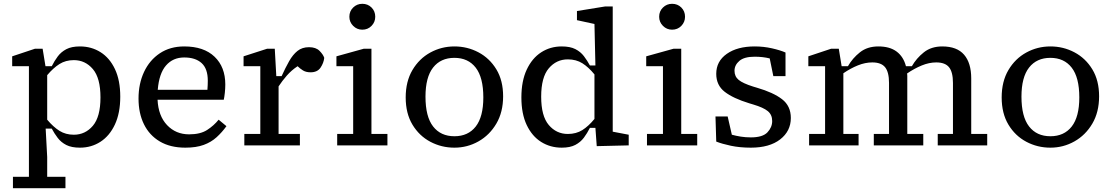

<svg xmlns="http://www.w3.org/2000/svg" viewBox="-20 -764 5844 1009"><path d="M368 -448Q325 -448 292.5 -427.5Q260 -407 228 -369V-135Q260 -97 292.5 -76.5Q325 -56 368 -56Q428 -56 468 -103Q508 -150 508 -252Q508 -354 468 -401Q428 -448 368 -448ZM400 12Q356 12 328.5 -2Q301 -16 283.5 -39Q266 -62 252 -88H220L228 61V165H324V225H48V165H132V-416H44V-468L164 -508H204L219 -416H252Q266 -444 283.5 -467.5Q301 -491 328.5 -505.5Q356 -520 400 -520Q460 -520 508 -490Q556 -460 584 -401Q612 -342 612 -256Q612 -170 584 -110Q556 -50 508 -19Q460 12 400 12Z M948 -462Q889 -462 852.5 -420Q816 -378 809 -292H1070Q1071 -306 1071.5 -317Q1072 -328 1072 -340Q1072 -403 1039.5 -432.5Q1007 -462 948 -462ZM954 12Q875 12 820 -20.5Q765 -53 736.5 -111Q708 -169 708 -246Q708 -324 737 -386Q766 -448 820 -484Q874 -520 948 -520Q1051 -520 1107.5 -466Q1164 -412 1164 -320Q1164 -299 1161.5 -276Q1159 -253 1156 -240H808Q812 -155 858 -106.5Q904 -58 974 -58Q1033 -58 1068.5 -81Q1104 -104 1129 -135L1170 -101Q1147 -69 1118.5 -43Q1090 -17 1050.5 -2.5Q1011 12 954 12Z M1264 0V-60H1348V-416H1260V-468L1384 -508H1424L1432 -364H1460Q1480 -408 1499.5 -442.5Q1519 -477 1543.5 -496.5Q1568 -516 1604 -516Q1640 -516 1659 -497Q1678 -478 1684 -460Q1681 -433 1664.5 -408.5Q1648 -384 1612 -384Q1588 -384 1572 -394Q1556 -404 1544 -416Q1512 -395 1487.5 -367Q1463 -339 1444 -310V-60H1556V0Z M1752 0V-60H1836V-416H1748V-468L1892 -508H1932V-60H2016V0ZM1884 -608Q1856 -608 1836 -628Q1816 -648 1816 -676Q1816 -705 1836 -724.5Q1856 -744 1884 -744Q1913 -744 1932.5 -724.5Q1952 -705 1952 -676Q1952 -648 1932.5 -628Q1913 -608 1884 -608Z M2368 12Q2300 12 2241.5 -19Q2183 -50 2147.5 -109Q2112 -168 2112 -252Q2112 -336 2147.5 -396Q2183 -456 2241.5 -488Q2300 -520 2368 -520Q2436 -520 2494.5 -489Q2553 -458 2588.5 -399.5Q2624 -341 2624 -258Q2624 -175 2588.5 -114.5Q2553 -54 2494.5 -21Q2436 12 2368 12ZM2368 -48Q2440 -48 2480 -99Q2520 -150 2520 -252Q2520 -357 2480 -408.5Q2440 -460 2368 -460Q2296 -460 2256 -409Q2216 -358 2216 -256Q2216 -151 2256 -99.5Q2296 -48 2368 -48Z M2824 -256Q2824 -154 2864 -107Q2904 -60 2964 -60Q3008 -60 3040.5 -80.5Q3073 -101 3104 -139V-373Q3073 -411 3040.5 -431.5Q3008 -452 2964 -452Q2904 -452 2864 -405Q2824 -358 2824 -256ZM3116 4 3109 -92H3080Q3066 -64 3048.5 -40.5Q3031 -17 3003.5 -2.5Q2976 12 2932 12Q2872 12 2824 -18Q2776 -48 2748 -107Q2720 -166 2720 -252Q2720 -338 2748 -398Q2776 -458 2824 -489Q2872 -520 2932 -520Q2976 -520 3003.5 -506Q3031 -492 3048.5 -469Q3066 -446 3080 -420H3109L3104 -638L3012 -658V-706L3160 -730H3200V-72L3284 -56V0Z M3380 0V-60H3464V-416H3376V-468L3520 -508H3560V-60H3644V0ZM3512 -608Q3484 -608 3464 -628Q3444 -648 3444 -676Q3444 -705 3464 -724.5Q3484 -744 3512 -744Q3541 -744 3560.5 -724.5Q3580 -705 3580 -676Q3580 -648 3560.5 -628Q3541 -608 3512 -608Z M3926 12Q3868 12 3821 2Q3774 -8 3744 -20L3740 -152H3804L3826 -56Q3848 -50 3873 -46Q3898 -42 3926 -42Q3988 -42 4013 -68.5Q4038 -95 4038 -128Q4038 -161 4015 -180Q3992 -199 3938 -215L3918 -221Q3833 -247 3788.5 -281.5Q3744 -316 3744 -376Q3744 -442 3799.5 -481Q3855 -520 3946 -520Q3993 -520 4037 -510Q4081 -500 4108 -488V-364H4044L4025 -457Q3989 -466 3946 -466Q3891 -466 3865.5 -444Q3840 -422 3840 -392Q3840 -362 3862 -344Q3884 -326 3938 -309L3958 -303Q4044 -278 4090 -242.5Q4136 -207 4136 -144Q4136 -75 4080 -31.5Q4024 12 3926 12Z M4232 0V-60H4316V-416H4228V-468L4348 -508H4388L4403 -416H4436Q4460 -458 4499 -489Q4538 -520 4596 -520Q4656 -520 4692 -493Q4728 -466 4741 -416H4772Q4796 -458 4835 -489Q4874 -520 4932 -520Q5009 -520 5046.5 -476.5Q5084 -433 5084 -352V-60H5168V0H4908V-60H4988V-328Q4988 -385 4967.5 -410.5Q4947 -436 4900 -436Q4863 -436 4824 -420Q4785 -404 4747 -378Q4748 -372 4748 -365.5Q4748 -359 4748 -352V-60H4832V0H4572V-60H4652V-328Q4652 -385 4631.5 -410.5Q4611 -436 4564 -436Q4527 -436 4488.5 -420.5Q4450 -405 4412 -379V-60H4492V0Z M5500 12Q5432 12 5373.5 -19Q5315 -50 5279.5 -109Q5244 -168 5244 -252Q5244 -336 5279.5 -396Q5315 -456 5373.5 -488Q5432 -520 5500 -520Q5568 -520 5626.5 -489Q5685 -458 5720.5 -399.5Q5756 -341 5756 -258Q5756 -175 5720.5 -114.5Q5685 -54 5626.5 -21Q5568 12 5500 12ZM5500 -48Q5572 -48 5612 -99Q5652 -150 5652 -252Q5652 -357 5612 -408.5Q5572 -460 5500 -460Q5428 -460 5388 -409Q5348 -358 5348 -256Q5348 -151 5388 -99.5Q5428 -48 5500 -48Z"/></svg>

Font: Source Serif 4 Caption
Style: Regular
Weight: 400
Designer: Frank Grießhammer
Foundry: Adobe Systems Incorporated
Version: Version 4.004;hotconv 1.0.117;makeotfexe 2.5.65602